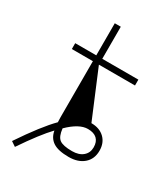

<svg xmlns="http://www.w3.org/2000/svg" viewBox="-195 -781 849 972"><g transform="rotate(30 229.0 -294.5)"><path d="M217.8 -99.6Q222.7 -53.7 243.2 -38.6Q263.7 -23.4 316.4 -23.4Q356.4 -23.4 379.4 -43Q402.3 -62.5 402.3 -94.7Q402.3 -127 384.3 -144Q366.2 -161.1 331.1 -161.1Q280.3 -161.1 217.8 -99.6ZM181.6 -114.3Q180.7 -121.1 180.7 -143.6V-470.7H57.6V-504.9H180.7V-692.4H215.8V-504.9H426.8V-470.7H215.8L331.1 -195.3Q378.9 -195.3 407.7 -168Q436.5 -140.6 436.5 -94.7Q436.5 -45.9 403.8 -17.6Q371.1 10.7 316.4 10.7Q254.9 10.7 224.6 -9.3Q194.3 -29.3 187.5 -69.3Q134.8 -14.6 55.7 102.5L28.3 84Q120.1 -52.7 181.6 -114.3Z"/></g></svg>

Font: Gen Shin Gothic ExtraLight
Style: Regular
Weight: 100
Designer: [Source Han Sans]
Ryoko NISHIZUKA  (kana & ideographs); Paul D. Hunt (Latin, Greek & Cyrillic); Wenlong ZHANG  (bopomofo
Version: Version 1.002.20150607